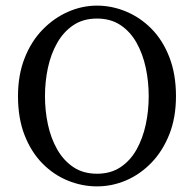

<svg xmlns="http://www.w3.org/2000/svg" viewBox="-20 -650 690 683"><path d="M325 13Q272 13 221.5 -7.5Q171 -28 131 -68.5Q91 -109 67.5 -169Q44 -229 44 -308Q44 -383 67.5 -443Q91 -503 131.5 -544.5Q172 -586 222 -608Q272 -630 325 -630Q378 -630 428.5 -609Q479 -588 519 -547.5Q559 -507 582.5 -446.5Q606 -386 606 -308Q606 -232 582.5 -172.5Q559 -113 519 -71.5Q479 -30 429 -8.5Q379 13 325 13ZM325 -32Q374 -32 409 -55.5Q444 -79 466 -118.5Q488 -158 498.5 -207Q509 -256 509 -308Q509 -360 498.5 -409Q488 -458 466 -497.5Q444 -537 409 -560.5Q374 -584 325 -584Q276 -584 241 -560.5Q206 -537 183.5 -497.5Q161 -458 150.5 -409Q140 -360 140 -308Q140 -256 150.5 -207Q161 -158 183.5 -118.5Q206 -79 241 -55.5Q276 -32 325 -32Z"/></svg>

Font: Lisu Bosa ExtraLight
Style: Regular
Weight: 200
Designer: David Morse, Annie Olsen, Victor Gaultney, Frank Grießhammer (Latin)
Foundry: SIL International
Version: Version 2.000